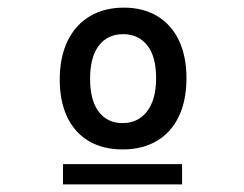

<svg xmlns="http://www.w3.org/2000/svg" viewBox="-20 -790 640 503"><path d="M457 -360V-307H145V-360ZM136.5 -581.5Q136.5 -640 157 -682.5Q177.5 -725 215.5 -747.5Q253.5 -770 304.5 -770Q355 -770 392 -747.8Q429 -725.5 448.8 -684Q468.5 -642.5 468.5 -585Q468.5 -527 448.5 -485Q428.5 -443 390.8 -420.8Q353 -398.5 301.5 -398.5Q250 -398.5 213 -420.2Q176 -442 156.2 -483.2Q136.5 -524.5 136.5 -581.5ZM389 -585.5Q389 -642 365.8 -671.2Q342.5 -700.5 302.5 -700.5Q262 -700.5 239 -670.5Q216 -640.5 216 -583.5Q216 -527.5 238.5 -497.5Q261 -467.5 301 -467.5Q341.5 -467.5 365.2 -498.2Q389 -529 389 -585.5Z"/></svg>

Font: JuliaMono
Style: Regular
Weight: 400
Monospace: yes
Designer: cormullion
Foundry: corm
Version: Version 0.055; ttfautohint (v1.8.4)